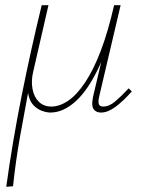

<svg xmlns="http://www.w3.org/2000/svg" viewBox="-20 -428 562 737"><path d="M4 289Q28 115 63 -60Q98 -235 140 -408H166L107 -151Q99 -116 105 -85.5Q111 -55 129.5 -37Q148 -19 177 -19Q209 -19 242 -41.5Q275 -64 307 -112Q339 -160 367 -233.5Q395 -307 418 -408H436Q405 -269 363 -177.5Q321 -86 272.5 -41Q224 4 173 4Q160 4 142.5 -2Q125 -8 110 -22.5Q95 -37 89 -64Q83 -91 90 -132L92 -95Q75 -5 57.5 93Q40 191 30 287ZM368 4Q354 4 345 -3Q336 -10 334.5 -23Q333 -36 337 -56L420 -408H443L361 -59Q356 -37 359.5 -28Q363 -19 376 -19Q399 -19 422 -38.5Q445 -58 474 -89L486 -77Q453 -40 423.5 -18Q394 4 368 4Z"/></svg>

Font: Ysabeau Office Thin
Style: Italic
Weight: 250
Italic angle: -12°
Designer: Christian Thalmann (Catharsis Fonts)
Version: Version 2.001;gftools[0.9.30]; featfreeze: tnum,lnum,ss02